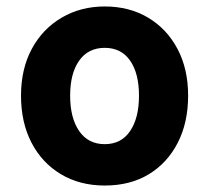

<svg xmlns="http://www.w3.org/2000/svg" viewBox="-20 -560 647 594"><path d="M304 14Q227 14 168.5 -21Q110 -56 77.5 -118.5Q45 -181 45 -264Q45 -347 78.5 -409Q112 -471 171 -505.5Q230 -540 304 -540Q380 -540 438 -505.5Q496 -471 529 -409Q562 -347 562 -264Q562 -181 530 -118.5Q498 -56 440.5 -21Q383 14 304 14ZM304 -114Q355 -114 382.5 -154.5Q410 -195 410 -264Q410 -333 382.5 -372.5Q355 -412 304 -412Q253 -412 225 -372.5Q197 -333 197 -264Q197 -195 225 -154.5Q253 -114 304 -114Z"/></svg>

Font: Ubuntu Sans ExtraBold
Style: Regular
Weight: 800
Designer: Dalton Maag Ltd
Foundry: Dalton Maag Ltd
Version: Version 1.006; ttfautohint (v1.8.4.7-5d5b)